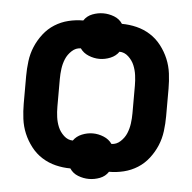

<svg xmlns="http://www.w3.org/2000/svg" viewBox="-47 -607 693 693"><g transform="rotate(5 300.0 -260.0)"><path d="M300 40Q280 40 260.5 32.5Q241 25 230 8Q203 8 176.5 1.5Q150 -5 127 -19.5Q104 -34 87 -56Q70 -78 59.5 -103Q49 -128 45.5 -155.5Q42 -183 42 -210V-310Q42 -337 45.5 -364.5Q49 -392 59.5 -417Q70 -442 87 -464Q104 -486 127 -500.5Q150 -515 176.5 -521.5Q203 -528 230 -528Q241 -545 260.5 -552.5Q280 -560 300 -560Q320 -560 339.5 -552.5Q359 -545 370 -528Q397 -528 423.5 -521.5Q450 -515 473 -500.5Q496 -486 513 -464Q530 -442 540.5 -417Q551 -392 554.5 -364.5Q558 -337 558 -310V-210Q558 -183 554.5 -155.5Q551 -128 540.5 -103Q530 -78 513 -56Q496 -34 473 -19.5Q450 -5 423.5 1.5Q397 8 370 8Q359 25 339.5 32.5Q320 40 300 40ZM370 -93Q388 -93 402.5 -106.5Q417 -120 424 -137Q431 -154 433.5 -172.5Q436 -191 436 -210V-310Q436 -329 433.5 -347.5Q431 -366 424 -383Q417 -400 402.5 -413.5Q388 -427 370 -427Q359 -411 339.5 -403Q320 -395 300 -395Q280 -395 260.5 -403Q241 -411 230 -427Q212 -427 197.5 -413.5Q183 -400 176 -383Q169 -366 166.5 -347.5Q164 -329 164 -310V-210Q164 -191 166.5 -172.5Q169 -154 176 -137Q183 -120 197.5 -106.5Q212 -93 230 -93Q241 -109 260.5 -117Q280 -125 300 -125Q320 -125 339.5 -117Q359 -109 370 -93Z"/></g></svg>

Font: Iosevka Heavy Extended
Style: Regular
Weight: 900
Width: 7
Monospace: yes
Designer: Belleve Invis
Foundry: Belleve Invis
Version: Version 32.5.0; ttfautohint (v1.8.4)